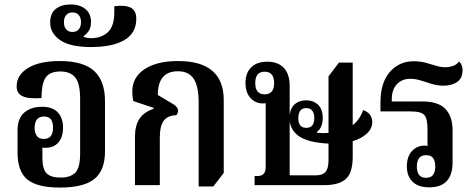

<svg xmlns="http://www.w3.org/2000/svg" viewBox="-20 -834 2140 865"><path d="M250 11Q147 11 103 -25.5Q59 -62 59 -147V-246Q59 -301 89.5 -327Q120 -353 169 -353Q217 -353 240.5 -327.5Q264 -302 264 -259Q264 -216 243 -192Q222 -168 184 -168Q178 -168 171 -169V-123Q171 -72 190 -53Q209 -34 253 -34Q298 -34 319.5 -56.5Q341 -79 341 -141V-388Q341 -458 319 -485Q297 -512 252 -512Q205 -512 186 -485Q167 -458 167 -392Q139 -390 113 -392.5Q87 -395 71 -407Q55 -419 55 -445Q55 -496 106 -527.5Q157 -559 249 -559Q356 -559 404.5 -514Q453 -469 453 -379V-152Q453 -66 405 -27.5Q357 11 250 11ZM177 -208Q219 -208 219 -259Q219 -283 209.5 -296Q200 -309 178 -309Q156 -309 146 -295.5Q136 -282 136 -258Q136 -235 146 -221.5Q156 -208 177 -208Z M388 -622Q344 -622 307.5 -630Q271 -638 247 -656Q228 -670 217 -689Q206 -708 206 -733Q206 -774 231.5 -794Q257 -814 298 -814Q340 -814 365 -793Q390 -772 390 -735Q390 -710 380 -695Q370 -680 357 -672V-668Q371 -662 390 -662Q436 -662 465.5 -688.5Q495 -715 495 -779V-806Q544 -812 569 -799.5Q594 -787 594 -749Q594 -685 540.5 -653.5Q487 -622 388 -622ZM306 -690Q325 -690 335 -702Q345 -714 345 -734Q345 -754 335 -766Q325 -778 306 -778Q288 -778 278 -766Q268 -754 268 -734Q268 -714 278 -702Q288 -690 306 -690Z M875 6V-372Q875 -445 852.5 -479Q830 -513 782 -513Q691 -513 691 -406L760 -365Q782 -352 782 -336Q782 -323 774 -315Q735 -314 717.5 -290Q700 -266 700 -213V0H588V-216Q588 -268 608 -298.5Q628 -329 672 -344V-348L580 -379Q578 -392 577 -402.5Q576 -413 576 -422Q576 -486 631.5 -522.5Q687 -559 782 -559Q988 -559 988 -383V-55L941 6Z M1127 0V-41H1141Q1158 -41 1167.5 -50.5Q1177 -60 1177 -84V-369Q1170 -368 1164 -368Q1131 -368 1108.5 -392.5Q1086 -417 1086 -461Q1086 -505 1111.5 -530.5Q1137 -556 1185 -556Q1232 -556 1258.5 -528.5Q1285 -501 1285 -446V-316Q1289 -349 1309 -365.5Q1329 -382 1359 -382Q1392 -382 1413 -362Q1434 -342 1434 -303Q1434 -259 1408 -240V-236Q1436 -233 1460 -235V-490L1507 -552H1569V-270Q1601 -295 1616 -338Q1637 -331 1647 -316.5Q1657 -302 1657 -284Q1657 -255 1633 -232.5Q1609 -210 1569 -198V-127Q1569 -56 1538.5 -28Q1508 0 1441 0ZM1172 -409Q1215 -409 1215 -460Q1215 -511 1172 -511Q1130 -511 1130 -460Q1130 -409 1172 -409ZM1360 -258Q1396 -258 1396 -302Q1396 -323 1387 -335Q1378 -347 1360 -347Q1324 -347 1324 -302Q1324 -258 1360 -258ZM1285 -44H1402Q1433 -44 1446.5 -59.5Q1460 -75 1460 -112V-187Q1418 -189 1383.5 -197Q1349 -205 1326 -221Q1290 -247 1285 -289Z M1914 10Q1864 10 1838.5 -15.5Q1813 -41 1813 -84Q1813 -129 1836 -153.5Q1859 -178 1892 -178Q1900 -178 1906 -176V-252Q1906 -299 1892 -315.5Q1878 -332 1831 -332H1694V-372Q1694 -461 1736 -509.5Q1778 -558 1844 -558Q1873 -558 1897.5 -551.5Q1922 -545 1944 -538Q1966 -531 1987 -531Q2003 -531 2020 -536.5Q2037 -542 2048 -557Q2056 -550 2060 -540Q2064 -530 2064 -518Q2064 -482 2040 -465Q2016 -448 1979 -448Q1952 -448 1926.5 -455.5Q1901 -463 1877 -471Q1853 -479 1828 -479Q1791 -479 1768 -454.5Q1745 -430 1745 -386V-377H1882Q1955 -377 1987 -343Q2019 -309 2019 -246V-103Q2019 10 1914 10ZM1900 -33Q1922 -33 1931.5 -47Q1941 -61 1941 -84Q1941 -108 1931.5 -121.5Q1922 -135 1900 -135Q1878 -135 1868 -121.5Q1858 -108 1858 -84Q1858 -60 1867.5 -46.5Q1877 -33 1900 -33Z"/></svg>

Font: Noto Serif Thai Condensed SemiBold
Style: Regular
Weight: 600
Width: 3
Designer: Monotype Design Team
Foundry: Monotype Imaging Inc.
Version: Version 2.002; ttfautohint (v1.8.4.7-5d5b)